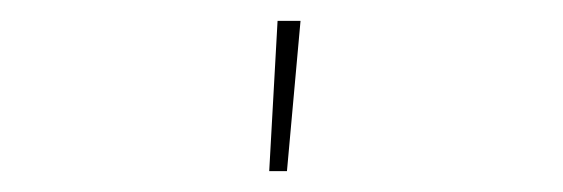

<svg xmlns="http://www.w3.org/2000/svg" viewBox="-20 -764 540 184"><path d="M238 -600 246 -744H268L255 -600Z"/></svg>

Font: Iosevka Thin
Style: Regular
Weight: 100
Monospace: yes
Designer: Belleve Invis
Foundry: Belleve Invis
Version: Version 32.5.0; ttfautohint (v1.8.4)